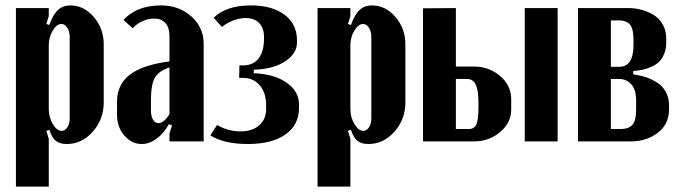

<svg xmlns="http://www.w3.org/2000/svg" viewBox="-20 -525 2525 713"><path d="M161.1 -464.8 151.9 -436 163.1 -432.1Q177.2 -471.7 195.6 -488.3Q213.9 -504.9 241.2 -504.9Q291.5 -504.9 328.4 -461.9Q365.2 -418.9 365.2 -360.8V-145Q365.2 -82 324.7 -36.1Q284.2 9.8 228 9.8Q201.7 9.8 187 -2.2Q172.4 -14.2 163.1 -43L151.9 -39.1L161.1 -9.8V168H39.1V-495.1H161.1ZM161.1 -120.1Q161.1 -89.8 176 -64.5Q190.9 -39.1 209 -39.1Q221.7 -39.1 230.2 -52.2Q238.8 -65.4 238.8 -85V-388.2Q238.8 -408.2 229.7 -422.1Q220.7 -436 208 -436Q190.9 -436 176 -411.6Q161.1 -387.2 161.1 -357.9Z M414.6 -98.1V-147.9Q414.6 -210.9 462.2 -247.6Q509.8 -284.2 609.4 -296.9V-390.1Q609.4 -422.4 594.5 -439.2Q579.6 -456.1 551.8 -456.1Q530.8 -456.1 509 -446.3Q487.3 -436.5 472.7 -419.9L438.5 -451.2Q488.3 -504.9 577.6 -504.9Q645 -504.9 690.7 -463.9Q736.3 -422.9 736.3 -362.8V0H609.4V-29.8L618.7 -59.1L607.4 -64Q587.4 -28.8 560.8 -9.5Q534.2 9.8 506.3 9.8Q468.8 9.8 441.7 -21.7Q414.6 -53.2 414.6 -98.1ZM568.4 -67.9Q588.4 -67.9 609.4 -101.1V-274.9Q568.8 -261.2 554.7 -235.8Q540.5 -210.4 540.5 -151.9V-115.2Q540.5 -93.8 548.1 -80.8Q555.7 -67.9 568.4 -67.9Z M900.4 9.8Q813 9.8 761.2 -22L786.1 -61Q825.7 -37.1 874 -37.1Q917 -37.1 942.6 -59.8Q968.3 -82.5 968.3 -120.1V-133.8Q968.3 -179.7 945.1 -207.5Q921.9 -235.4 883.3 -235.8H868.2L869.1 -282.2H883.3Q920.4 -282.2 940.4 -308.1Q960.4 -334 960.4 -381.8V-387.2Q960.4 -420.9 942.4 -439.5Q924.3 -458 892.1 -458Q870.1 -458 846.2 -449Q822.3 -439.9 804.2 -424.8L773.4 -459Q820.8 -504.9 911.1 -504.9Q991.2 -504.9 1037.1 -470Q1083 -435.1 1083 -374V-368.2Q1083 -327.6 1042.5 -299.6Q1002 -271.5 939.5 -267.1L922.4 -266.1V-252.9L939.5 -252Q1007.3 -246.1 1048.8 -214.8Q1090.3 -183.6 1090.3 -137.2V-124Q1090.3 -61 1040 -25.6Q989.7 9.8 900.4 9.8Z M1281.2 -464.8 1272 -436 1283.2 -432.1Q1297.4 -471.7 1315.7 -488.3Q1334 -504.9 1361.3 -504.9Q1411.6 -504.9 1448.5 -461.9Q1485.4 -418.9 1485.4 -360.8V-145Q1485.4 -82 1444.8 -36.1Q1404.3 9.8 1348.1 9.8Q1321.8 9.8 1307.1 -2.2Q1292.5 -14.2 1283.2 -43L1272 -39.1L1281.2 -9.8V168H1159.2V-495.1H1281.2ZM1281.2 -120.1Q1281.2 -89.8 1296.1 -64.5Q1311 -39.1 1329.1 -39.1Q1341.8 -39.1 1350.3 -52.2Q1358.9 -65.4 1358.9 -85V-388.2Q1358.9 -408.2 1349.9 -422.1Q1340.8 -436 1328.1 -436Q1311 -436 1296.1 -411.6Q1281.2 -387.2 1281.2 -357.9Z M1672.9 -277.8H1740.7Q1796.4 -277.8 1837.4 -242.7Q1878.4 -207.5 1878.4 -155.8V-118.2Q1878.4 -69.3 1837.4 -34.7Q1796.4 0 1741.7 0H1550.8V-494.1L1672.9 -495.1ZM1928.7 -495.1H2050.8V0H1928.7ZM1756.8 -129.9V-145Q1756.8 -189.9 1746.6 -210.9Q1736.3 -231.9 1713.9 -231.9H1672.9V-45.9H1720.7Q1741.7 -45.9 1749.3 -63.5Q1756.8 -81.1 1756.8 -129.9Z M2454.1 -381.8V-367.2Q2454.1 -343.3 2446.3 -324.7Q2438.5 -306.2 2427.7 -295.7Q2417 -285.2 2400.1 -277.6Q2383.3 -270 2370.6 -267.1Q2357.9 -264.2 2341.3 -262.2L2331.5 -261.2V-249L2341.3 -247.1Q2362.8 -244.1 2382.3 -237.1Q2401.9 -230 2421.4 -217.5Q2440.9 -205.1 2452.6 -183.6Q2464.4 -162.1 2464.4 -134.8V-118.2Q2464.4 -63.5 2422.4 -31.7Q2380.4 0 2324.2 0H2126.5V-495.1H2312.5Q2337.4 -495.1 2361.1 -489Q2384.8 -482.9 2406.2 -470.2Q2427.7 -457.5 2440.9 -434.6Q2454.1 -411.6 2454.1 -381.8ZM2248.5 -276.9H2279.3Q2332.5 -276.9 2332.5 -357.9V-376Q2332.5 -419.9 2318.6 -434.6Q2304.7 -449.2 2279.3 -449.2H2248.5ZM2342.3 -119.1V-149.9Q2342.3 -193.4 2323.7 -212.6Q2305.2 -231.9 2279.3 -231.9H2248.5V-45.9H2286.1Q2313 -45.9 2327.6 -60.5Q2342.3 -75.2 2342.3 -119.1Z"/></svg>

Font: Moniqa Black Paragraph
Style: Regular
Weight: 900
Designer: Rajesh Rajput
Foundry: Rajesh Rajput
Version: Version 1.000